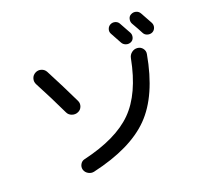

<svg xmlns="http://www.w3.org/2000/svg" viewBox="-139 -997 1279 1185"><g transform="rotate(-20 500.0 -405.0)"><path d="M223.6 -21.5Q218.8 -40 228.5 -57.1Q238.3 -74.2 256.8 -78.1Q479.5 -129.9 587.9 -238.3Q696.3 -346.7 738.3 -565.4Q742.2 -586.9 759.3 -600.1Q776.4 -613.3 797.4 -611.3Q818.4 -609.4 831.1 -592.8Q843.8 -576.2 839.8 -555.7Q793.9 -298.8 668.5 -171.4Q543 -43.9 285.2 14.6Q265.6 18.6 247.6 8.3Q229.5 -2 223.6 -21.5ZM691.4 -805.7Q707 -813.5 723.6 -808.6Q740.2 -803.7 748 -789.1Q783.2 -725.6 789.1 -714.8Q796.9 -700.2 792 -682.6Q787.1 -665 771 -658.2Q754.9 -651.4 738.3 -657.2Q721.7 -663.1 713.9 -677.7Q679.7 -739.3 673.8 -751Q666 -765.6 671.4 -781.7Q676.8 -797.9 691.4 -805.7ZM834 -821.3Q849.6 -829.1 866.7 -824.2Q883.8 -819.3 892.6 -802.7Q920.9 -752.9 934.6 -726.6Q942.4 -710.9 937 -694.3Q931.6 -677.7 916 -669.9Q900.4 -663.1 883.3 -668.5Q866.2 -673.8 858.4 -690.4Q845.7 -715.8 817.4 -764.6Q809.6 -779.3 814 -796.9Q818.4 -814.5 834 -821.3ZM247.1 -389.6Q192.4 -504.9 133.8 -615.2Q124 -633.8 129.9 -653.8Q135.7 -673.8 154.8 -684.1Q173.8 -694.3 194.3 -688Q214.8 -681.6 224.6 -663.1Q284.2 -549.8 341.8 -429.7Q350.6 -411.1 343.3 -391.6Q335.9 -372.1 317.4 -364.3Q297.9 -355.5 276.9 -362.8Q255.9 -370.1 247.1 -389.6Z"/></g></svg>

Font: Rounded Mgen+ 2m medium
Style: Regular
Weight: 500
Designer: [Source Han Sans]
Ryoko NISHIZUKA  (kana & ideographs); Paul D. Hunt (Latin, Greek & Cyrillic); Wenlong ZHANG  (bopomofo
Version: Version 1.059.20150602